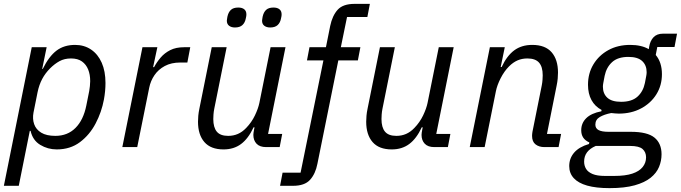

<svg xmlns="http://www.w3.org/2000/svg" viewBox="-24 -760 3518 992"><path d="M-4 200 140 -516H217L194 -404H197Q229 -469 268 -498.5Q307 -528 364 -528Q411 -528 446.5 -504Q482 -480 501.5 -436Q521 -392 521 -331Q521 -311 519 -289.5Q517 -268 513 -246Q501 -181 470 -122Q439 -63 389 -25.5Q339 12 269 12Q223 12 184 -11.5Q145 -35 134 -84H130L73 200ZM262 -58Q325 -58 366 -99Q407 -140 422 -215L437 -290Q439 -303 440.5 -315.5Q442 -328 442 -341Q442 -375 431.5 -401Q421 -427 399.5 -442.5Q378 -458 343 -458Q309 -458 283.5 -444Q258 -430 235 -407Q210 -382 194 -352Q178 -322 170 -283L149 -178Q143 -146 152.5 -118.5Q162 -91 189 -74.5Q216 -58 262 -58Z M685 0H608L712 -516H789L767 -413H772Q786 -439 806 -462.5Q826 -486 855.5 -501Q885 -516 927 -516H959L944 -437H908Q861 -437 827.5 -419Q794 -401 774 -371.5Q754 -342 747 -307Z M1070 -516H1147L1083 -198Q1080 -183 1079 -168.5Q1078 -154 1078 -145Q1078 -102 1096 -80Q1114 -58 1155 -58Q1182 -58 1205 -68Q1228 -78 1248 -99Q1276 -128 1293 -163.5Q1310 -199 1316 -228L1374 -516H1451L1361 -68H1434L1421 0H1351Q1318 0 1301.5 -17.5Q1285 -35 1285 -63Q1285 -68 1286 -75Q1287 -82 1289 -92L1291 -102H1286Q1259 -44 1221.5 -16Q1184 12 1131 12Q1065 12 1032 -26Q999 -64 999 -131Q999 -145 1000.5 -162Q1002 -179 1006 -198ZM1190 -618Q1171 -618 1159.5 -627Q1148 -636 1148 -653Q1148 -657 1149 -661.5Q1150 -666 1151 -674Q1156 -697 1169 -709Q1182 -721 1207 -721Q1227 -721 1238 -712Q1249 -703 1249 -686Q1249 -682 1248.5 -677.5Q1248 -673 1246 -665Q1242 -643 1228.5 -630.5Q1215 -618 1190 -618ZM1372 -618Q1353 -618 1341.5 -627Q1330 -636 1330 -653Q1330 -657 1331 -661.5Q1332 -666 1333 -674Q1338 -697 1351 -709Q1364 -721 1389 -721Q1409 -721 1420 -712Q1431 -703 1431 -686Q1431 -682 1430.5 -677.5Q1430 -673 1428 -665Q1424 -643 1410.5 -630.5Q1397 -618 1372 -618Z M1724 -448 1616 86Q1606 138 1578 169Q1550 200 1490 200H1423L1436 132H1529L1647 -448H1562L1575 -516H1660L1682 -626Q1693 -679 1720.5 -709.5Q1748 -740 1808 -740H1887L1874 -672H1769L1737 -516H1838L1825 -448Z M1939 -516H2016L1952 -198Q1949 -183 1948 -168.5Q1947 -154 1947 -145Q1947 -102 1965 -80Q1983 -58 2024 -58Q2051 -58 2074 -68Q2097 -78 2117 -99Q2145 -128 2162 -163.5Q2179 -199 2185 -228L2243 -516H2320L2230 -68H2303L2290 0H2220Q2187 0 2170.5 -17.5Q2154 -35 2154 -63Q2154 -68 2155 -75Q2156 -82 2158 -92L2160 -102H2155Q2128 -44 2090.5 -16Q2053 12 2000 12Q1934 12 1901 -26Q1868 -64 1868 -131Q1868 -145 1869.5 -162Q1871 -179 1875 -198Z M2480 0H2403L2507 -516H2584L2563 -414H2568Q2595 -472 2633 -500Q2671 -528 2726 -528Q2793 -528 2826 -490Q2859 -452 2859 -385Q2859 -371 2857.5 -354Q2856 -337 2852 -318L2802 -68H2875L2862 0H2789Q2761 0 2743 -14Q2725 -28 2725 -58Q2725 -63 2725.5 -67.5Q2726 -72 2727 -79L2775 -318Q2778 -333 2779 -347.5Q2780 -362 2780 -371Q2780 -415 2761 -436.5Q2742 -458 2701 -458Q2673 -458 2650 -448Q2627 -438 2606 -417Q2581 -392 2562.5 -355.5Q2544 -319 2538 -288Z M3394 37Q3394 71 3381 102.5Q3368 134 3337.5 158.5Q3307 183 3255 197.5Q3203 212 3125 212Q3056 212 3010 199Q2964 186 2940.5 160.5Q2917 135 2917 98Q2917 58 2942.5 28.5Q2968 -1 3019 -16L3021 -24Q2999 -34 2989 -49.5Q2979 -65 2979 -87Q2979 -124 3005 -149.5Q3031 -175 3083 -185L3084 -192Q3050 -210 3032 -243Q3014 -276 3014 -322Q3014 -381 3042 -427.5Q3070 -474 3119 -501Q3168 -528 3232 -528Q3261 -528 3285 -522.5Q3309 -517 3328 -506L3330 -518Q3335 -549 3352.5 -567.5Q3370 -586 3401 -586H3474L3461 -517H3372L3364 -476Q3380 -457 3388 -432Q3396 -407 3396 -377Q3396 -319 3367.5 -273Q3339 -227 3288.5 -200Q3238 -173 3173 -173Q3163 -173 3154 -174Q3145 -175 3134 -176Q3098 -169 3075 -155.5Q3052 -142 3052 -116Q3052 -97 3068.5 -88Q3085 -79 3120 -79H3235Q3321 -79 3357.5 -49Q3394 -19 3394 37ZM3314 53Q3314 26 3296 10Q3278 -6 3231 -6H3054Q3024 7 3009 27Q2994 47 2994 75Q2994 96 3004 112.5Q3014 129 3037.5 139Q3061 149 3102 149H3149Q3207 149 3243 137Q3279 125 3296.5 103Q3314 81 3314 53ZM3185 -234Q3240 -234 3269.5 -260.5Q3299 -287 3308 -331Q3313 -358 3315 -368Q3317 -378 3317 -387Q3317 -423 3294 -444.5Q3271 -466 3223 -466Q3168 -466 3138.5 -439Q3109 -412 3100 -368Q3095 -341 3093 -331Q3091 -321 3091 -312Q3091 -276 3114 -255Q3137 -234 3185 -234Z"/></svg>

Font: IBM Plex Sans Var
Style: Italic
Weight: 400
Italic angle: -11.31°
Designer: Mike Abbink, Paul van der Laan, Pieter van Rosmalen
Foundry: Bold Monday
Version: Version 1.001